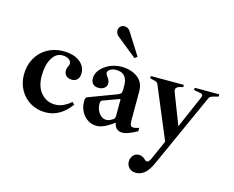

<svg xmlns="http://www.w3.org/2000/svg" viewBox="-129 -930 1685 1382"><g transform="rotate(15 713.0 -239.0)"><path d="M26 -215Q26 -283 56 -337Q86 -391 139 -421Q192 -451 257 -451Q334 -451 379 -417.5Q424 -384 424 -330Q424 -299 408.5 -283.5Q393 -268 369 -268Q342 -268 326 -282.5Q310 -297 310 -322Q310 -338 318 -353Q319 -355 322 -361.5Q325 -368 325 -376Q325 -396 306 -408Q287 -420 258 -420Q211 -420 181.5 -370Q152 -320 152 -239Q152 -157 193.5 -110.5Q235 -64 297 -64Q357 -64 415 -115L432 -99Q354 8 245 8Q182 8 132 -21.5Q82 -51 54 -102Q26 -153 26 -215Z M927 -59V-34Q901 -19 870.5 -6.5Q840 6 818 6Q764 6 754 -52Q678 7 626 7Q589 7 558.5 -13Q528 -33 511 -67Q494 -101 494 -139Q494 -157 497.5 -164.5Q501 -172 509 -175L714 -252Q732 -259 738 -267Q744 -275 744 -291V-327Q744 -371 723 -395Q702 -419 660 -419Q633 -419 615.5 -407.5Q598 -396 598 -381Q598 -371 611 -354Q629 -331 629 -312Q629 -288 612 -274.5Q595 -261 568 -261Q542 -261 527 -276Q512 -291 512 -318Q512 -353 538 -384Q564 -415 605.5 -433Q647 -451 690 -451Q762 -451 810.5 -416Q859 -381 859 -313V-97Q859 -73 864 -61.5Q869 -50 885 -50Q902 -50 927 -59ZM744 -219Q744 -226 738 -223L617 -179Q611 -177 608.5 -170.5Q606 -164 606 -149Q606 -112 628.5 -82.5Q651 -53 681 -53Q694 -53 705 -57.5Q716 -62 732 -72Q744 -80 744 -101ZM615 -655Q594 -672 594 -696Q594 -713 605.5 -725.5Q617 -738 635 -738Q650 -738 661 -731.5Q672 -725 681 -711L783 -550L764 -535Z M1421 -441V-424L1380 -413Q1367 -409 1361 -404.5Q1355 -400 1351 -390L1105 155Q1079 214 1049.5 237Q1020 260 987 260Q954 260 935.5 240.5Q917 221 917 195Q917 168 933.5 148.5Q950 129 975 129Q1002 129 1020 147Q1033 160 1042 160Q1050 160 1056.5 153Q1063 146 1070 131L1133 -11L972 -396Q968 -405 961.5 -409.5Q955 -414 942 -417L911 -424V-441H1157V-424L1134 -419Q1103 -410 1103 -390Q1103 -384 1106 -376L1196 -143L1301 -385Q1305 -397 1305 -399Q1305 -412 1283 -416L1238 -424V-441Z"/></g></svg>

Font: Ibarra Real Nova
Style: Bold
Weight: 700
Designer: Jose Maria Ribagorda & Octavio Pardo
Foundry: Jose Maria Ribagorda
Version: Version 1.014